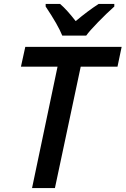

<svg xmlns="http://www.w3.org/2000/svg" viewBox="-20 -951 635 971"><path d="M257.8 0H142.1L271 -613.8H85.9L107.9 -713.9H595.2L574.2 -613.8H388.2ZM210.9 -931.2H283.7Q317.4 -902.8 362.8 -844.2Q423.8 -895.5 479 -931.2H558.1V-918Q519 -883.3 475.6 -838.6Q432.1 -793.9 416 -771H294.9Q273.4 -824.7 210.9 -918Z"/></svg>

Font: Open Sans Semibold
Style: Italic
Weight: 600
Italic angle: -12°
Foundry: Ascender Corporation
Version: Version 1.10